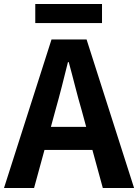

<svg xmlns="http://www.w3.org/2000/svg" viewBox="-24 -938 689 958"><path d="M152 -823H485V-918H152ZM-4 0H146L198 -190H437L489 0H645L408 -741H233ZM230 -305 252 -386C274 -463 295 -547 315 -628H319C341 -549 361 -463 384 -386L406 -305Z"/></svg>

Font: Noto Sans TC
Style: Bold
Weight: 700
Designer: Ryoko NISHIZUKA 西塚涼子 (kana, bopomofo & ideographs); Paul D. Hunt (Latin, Greek & Cyrillic); Sandoll Communications 산돌커뮤니
Foundry: Adobe
Version: Version 2.004;hotconv 1.0.118;makeotfexe 2.5.65603